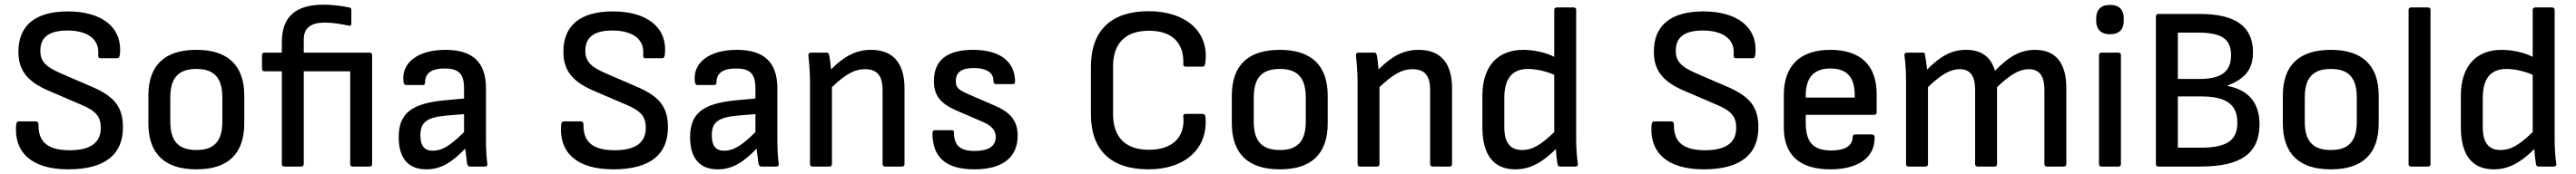

<svg xmlns="http://www.w3.org/2000/svg" viewBox="-20 -715 11041 747"><path d="M273 12C434 12 507 -55 507 -168C507 -253 473 -298 382 -339L241 -400C174 -429 152 -453 153 -500C154 -557 193 -584 269 -584C355 -584 406 -547 401 -483C400 -469 403 -465 410 -465H483C490 -465 493 -472 494 -483C505 -600 414 -666 271 -666C133 -666 60 -607 59 -496C58 -416 94 -367 185 -327L327 -266C391 -239 412 -215 412 -166C412 -102 367 -70 279 -70C188 -70 144 -103 145 -179C145 -188 142 -194 133 -194H61C54 -194 50 -190 49 -177C40 -63 113 12 273 12Z M822 12C957 12 1027 -54 1027 -186V-304C1027 -436 955 -501 822 -501C687 -501 616 -436 616 -304V-186C616 -54 687 12 822 12ZM822 -71C743 -71 710 -111 710 -193V-296C710 -379 743 -419 822 -419C900 -419 933 -379 933 -296V-193C933 -111 900 -71 822 -71Z M1198 0H1271C1277 0 1282 -4 1282 -10V-409H1481V-10C1481 -4 1485 0 1491 0H1564C1571 0 1575 -4 1575 -10V-479C1575 -485 1571 -489 1564 -489H1282V-545C1282 -595 1312 -618 1372 -618C1405 -618 1440 -612 1475 -605C1482 -603 1486 -606 1486 -614V-672C1486 -678 1483 -682 1477 -683C1450 -689 1404 -695 1368 -695C1245 -695 1188 -642 1188 -533V-489H1113C1107 -489 1103 -485 1103 -479V-419C1103 -413 1107 -409 1113 -409H1188V-10C1188 -4 1192 0 1198 0Z M1807 12C1866 12 1914 -14 1974 -77C1977 -51 1981 -23 1982 -14C1984 -6 1986 0 1994 0H2059C2066 0 2070 -4 2069 -11C2065 -39 2063 -74 2063 -122V-336C2063 -447 2007 -501 1889 -501C1774 -501 1702 -448 1709 -369C1710 -355 1713 -350 1721 -350H1793C1799 -350 1802 -354 1802 -361C1802 -401 1830 -421 1885 -421C1947 -421 1969 -398 1969 -335V-292L1892 -285C1744 -272 1689 -229 1689 -126C1689 -36 1730 12 1807 12ZM1782 -134C1782 -191 1809 -211 1895 -219L1969 -225V-148C1908 -87 1873 -68 1835 -68C1799 -68 1782 -89 1782 -134Z M2609 12C2770 12 2843 -55 2843 -168C2843 -253 2809 -298 2718 -339L2577 -400C2510 -429 2488 -453 2489 -500C2490 -557 2529 -584 2605 -584C2691 -584 2742 -547 2737 -483C2736 -469 2739 -465 2746 -465H2819C2826 -465 2829 -472 2830 -483C2841 -600 2750 -666 2607 -666C2469 -666 2396 -607 2395 -496C2394 -416 2430 -367 2521 -327L2663 -266C2727 -239 2748 -215 2748 -166C2748 -102 2703 -70 2615 -70C2524 -70 2480 -103 2481 -179C2481 -188 2478 -194 2469 -194H2397C2390 -194 2386 -190 2385 -177C2376 -63 2449 12 2609 12Z M3056 12C3115 12 3163 -14 3223 -77C3226 -51 3230 -23 3231 -14C3233 -6 3235 0 3243 0H3308C3315 0 3319 -4 3318 -11C3314 -39 3312 -74 3312 -122V-336C3312 -447 3256 -501 3138 -501C3023 -501 2951 -448 2958 -369C2959 -355 2962 -350 2970 -350H3042C3048 -350 3051 -354 3051 -361C3051 -401 3079 -421 3134 -421C3196 -421 3218 -398 3218 -335V-292L3141 -285C2993 -272 2938 -229 2938 -126C2938 -36 2979 12 3056 12ZM3031 -134C3031 -191 3058 -211 3144 -219L3218 -225V-148C3157 -87 3122 -68 3084 -68C3048 -68 3031 -89 3031 -134Z M3462 0H3536C3542 0 3546 -4 3546 -10V-341C3605 -397 3643 -418 3687 -418C3739 -418 3763 -391 3763 -329V-10C3763 -4 3768 0 3774 0H3847C3853 0 3857 -4 3857 -10V-336C3857 -445 3807 -501 3714 -501C3650 -501 3600 -475 3542 -417C3540 -441 3537 -467 3534 -479C3532 -487 3530 -489 3523 -489H3456C3448 -489 3444 -484 3445 -476C3448 -451 3452 -401 3452 -366V-10C3452 -4 3456 0 3462 0Z M4156 12C4277 12 4342 -39 4342 -132C4342 -195 4313 -232 4243 -262L4132 -310C4087 -330 4077 -339 4077 -367C4077 -405 4102 -423 4155 -423C4207 -423 4238 -403 4238 -370C4238 -358 4242 -354 4248 -354H4320C4327 -354 4331 -357 4331 -363C4331 -451 4266 -501 4151 -501C4039 -501 3983 -456 3983 -367C3983 -305 4011 -270 4081 -240L4192 -192C4231 -175 4248 -156 4248 -127C4248 -87 4217 -67 4157 -67C4095 -67 4069 -91 4069 -147C4069 -153 4066 -156 4060 -156H3987C3981 -156 3977 -153 3977 -147C3975 -40 4035 12 4156 12Z M4903 12C5059 12 5159 -77 5147 -212C5146 -221 5143 -226 5134 -226H5061C5055 -226 5051 -222 5052 -216C5061 -125 5004 -72 4905 -72C4805 -72 4751 -125 4751 -225V-430C4751 -530 4805 -583 4905 -583C5004 -583 5056 -531 5052 -440C5051 -433 5055 -429 5061 -429H5135C5143 -429 5145 -436 5146 -443C5166 -582 5058 -667 4904 -667C4742 -667 4656 -583 4656 -429V-225C4656 -72 4740 12 4903 12Z M5466 12C5601 12 5671 -54 5671 -186V-304C5671 -436 5599 -501 5466 -501C5331 -501 5260 -436 5260 -304V-186C5260 -54 5331 12 5466 12ZM5466 -71C5387 -71 5354 -111 5354 -193V-296C5354 -379 5387 -419 5466 -419C5544 -419 5577 -379 5577 -296V-193C5577 -111 5544 -71 5466 -71Z M5809 0H5883C5889 0 5893 -4 5893 -10V-341C5952 -397 5990 -418 6034 -418C6086 -418 6110 -391 6110 -329V-10C6110 -4 6115 0 6121 0H6194C6200 0 6204 -4 6204 -10V-336C6204 -445 6154 -501 6061 -501C5997 -501 5947 -475 5889 -417C5887 -441 5884 -467 5881 -479C5879 -487 5877 -489 5870 -489H5803C5795 -489 5791 -484 5792 -476C5795 -451 5799 -401 5799 -366V-10C5799 -4 5803 0 5809 0Z M6475 12C6539 12 6590 -17 6649 -75C6650 -54 6653 -27 6656 -11C6657 -3 6661 0 6668 0H6733C6741 0 6745 -5 6743 -14C6739 -35 6736 -85 6736 -115V-673C6736 -679 6732 -683 6726 -683H6653C6646 -683 6642 -679 6642 -673V-471C6609 -489 6554 -501 6509 -501C6398 -501 6334 -429 6334 -304V-169C6334 -49 6383 12 6475 12ZM6428 -169V-294C6428 -377 6461 -419 6530 -419C6562 -419 6605 -410 6642 -394V-148C6582 -90 6546 -71 6504 -71C6453 -71 6428 -103 6428 -169Z M7283 12C7444 12 7517 -55 7517 -168C7517 -253 7483 -298 7392 -339L7251 -400C7184 -429 7162 -453 7163 -500C7164 -557 7203 -584 7279 -584C7365 -584 7416 -547 7411 -483C7410 -469 7413 -465 7420 -465H7493C7500 -465 7503 -472 7504 -483C7515 -600 7424 -666 7281 -666C7143 -666 7070 -607 7069 -496C7068 -416 7104 -367 7195 -327L7337 -266C7401 -239 7422 -215 7422 -166C7422 -102 7377 -70 7289 -70C7198 -70 7154 -103 7155 -179C7155 -188 7152 -194 7143 -194H7071C7064 -194 7060 -190 7059 -177C7050 -63 7123 12 7283 12Z M7825 12C7948 12 8019 -41 8015 -129C8014 -134 8010 -138 8004 -138H7932C7926 -138 7921 -134 7921 -127C7921 -89 7888 -69 7830 -69C7752 -69 7720 -104 7720 -188V-222H8013C8020 -222 8024 -226 8024 -232V-311C8024 -435 7955 -501 7825 -501C7696 -501 7626 -433 7626 -307V-167C7626 -48 7696 12 7825 12ZM7720 -296V-305C7720 -382 7755 -421 7826 -421C7896 -421 7930 -384 7930 -306V-296Z M8160 0H8234C8240 0 8244 -4 8244 -10V-341C8299 -394 8339 -418 8380 -418C8425 -418 8446 -389 8446 -330V-10C8446 -4 8450 0 8457 0H8530C8536 0 8540 -4 8540 -10V-341C8596 -394 8635 -418 8676 -418C8721 -418 8743 -389 8743 -330V-10C8743 -4 8747 0 8753 0H8826C8833 0 8837 -4 8837 -10V-337C8837 -445 8791 -501 8703 -501C8641 -501 8591 -473 8531 -411C8514 -470 8474 -501 8407 -501C8345 -501 8297 -474 8240 -416C8238 -440 8234 -463 8231 -482C8230 -488 8228 -489 8221 -489H8155C8146 -489 8142 -484 8143 -477C8148 -445 8150 -403 8150 -366V-10C8150 -4 8154 0 8160 0Z M9024 -568C9066 -568 9083 -591 9083 -625V-637C9083 -671 9066 -694 9024 -694C8984 -694 8965 -671 8965 -637V-625C8965 -591 8984 -568 9024 -568ZM8987 0H9061C9067 0 9071 -4 9071 -10V-479C9071 -485 9067 -489 9061 -489H8987C8981 -489 8977 -485 8977 -479V-10C8977 -4 8981 0 8987 0Z M9231 0H9412C9586 0 9665 -57 9665 -182C9665 -272 9619 -329 9528 -346V-348C9605 -377 9637 -419 9637 -491C9637 -601 9562 -655 9411 -655H9231C9225 -655 9221 -651 9221 -645V-10C9221 -4 9225 0 9231 0ZM9315 -376V-575H9399C9503 -575 9543 -548 9543 -478C9543 -407 9501 -376 9407 -376ZM9315 -81V-301H9414C9523 -301 9570 -267 9570 -188C9570 -112 9525 -81 9412 -81Z M9971 12C10106 12 10176 -54 10176 -186V-304C10176 -436 10104 -501 9971 -501C9836 -501 9765 -436 9765 -304V-186C9765 -54 9836 12 9971 12ZM9971 -71C9892 -71 9859 -111 9859 -193V-296C9859 -379 9892 -419 9971 -419C10049 -419 10082 -379 10082 -296V-193C10082 -111 10049 -71 9971 -71Z M10314 0H10388C10394 0 10398 -4 10398 -10V-673C10398 -679 10394 -683 10388 -683H10314C10308 -683 10304 -679 10304 -673V-10C10304 -4 10308 0 10314 0Z M10669 12C10733 12 10784 -17 10843 -75C10844 -54 10847 -27 10850 -11C10851 -3 10855 0 10862 0H10927C10935 0 10939 -5 10937 -14C10933 -35 10930 -85 10930 -115V-673C10930 -679 10926 -683 10920 -683H10847C10840 -683 10836 -679 10836 -673V-471C10803 -489 10748 -501 10703 -501C10592 -501 10528 -429 10528 -304V-169C10528 -49 10577 12 10669 12ZM10622 -169V-294C10622 -377 10655 -419 10724 -419C10756 -419 10799 -410 10836 -394V-148C10776 -90 10740 -71 10698 -71C10647 -71 10622 -103 10622 -169Z"/></svg>

Font: Sofia Sans Cond SemiBold
Style: Regular
Weight: 600
Width: 3
Designer: Botio Nikoltchev, Ani Petrova
Foundry: lettersoup
Version: Version 4.100